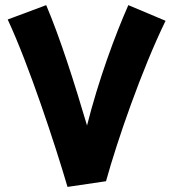

<svg xmlns="http://www.w3.org/2000/svg" viewBox="-20 -718 676 748"><path d="M243 10H244L393 -12C437 -171 532 -446 625 -637L480 -698C429 -583 364 -407 319 -229C271 -392 214 -571 160 -698L10 -642C91 -469 194 -157 243 10Z"/></svg>

Font: Noto Sans Arabic UI XBd
Style: Regular
Weight: 800
Designer: Monotype Design Team, Nadine Chahine and Nizar Qandah
Foundry: Monotype Imaging Inc.
Version: Version 2.010